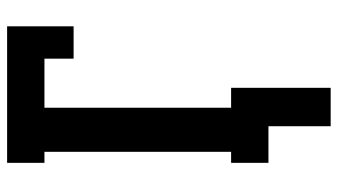

<svg xmlns="http://www.w3.org/2000/svg" viewBox="-225 -550 950 540"><g transform="rotate(-90 250.0 -280.0)"><path d="M165 175V0H62V-105H93V-630H62V-735H446V-548H355V-630H217V-105H273V175Z"/></g></svg>

Font: Iosevka Curly Slab Extrabold
Style: Regular
Weight: 800
Monospace: yes
Designer: Belleve Invis
Foundry: Belleve Invis
Version: Version 22.1.2; ttfautohint (v1.8.4)